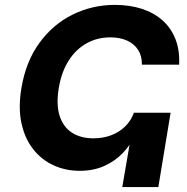

<svg xmlns="http://www.w3.org/2000/svg" viewBox="-20 -758 757 778"><path d="M303 -65.8Q246 -65.8 197.2 -88.1Q148.4 -110.4 114.4 -153.5Q80.4 -196.7 66.9 -259.1Q53.4 -321.5 66.9 -402Q85 -509.4 140 -584.6Q195 -659.8 274.7 -699Q354.4 -738.2 445.4 -738.2Q505.3 -738.2 554.3 -722.4Q603.4 -706.5 638.3 -675.6Q673.3 -644.6 690.9 -599.6Q708.6 -554.6 705.9 -496H554.9Q555.6 -530.8 539.8 -555.5Q524.1 -580.3 495.2 -593.4Q466.4 -606.6 427 -606.6Q374.2 -606.6 330.9 -582.5Q287.6 -558.5 258.5 -512.8Q229.4 -467.2 218.3 -402.2Q207 -335 221.4 -289.4Q235.8 -243.8 271.3 -220.6Q306.7 -197.5 358.8 -197.5Q396.9 -197.5 429.5 -209.6Q462.2 -221.6 486.4 -244.9Q510.5 -268.1 522.7 -301.3H556.1Q548.5 -254.5 528.5 -212.2Q508.4 -169.8 476.6 -136.9Q444.8 -104 401.2 -84.9Q357.7 -65.8 303 -65.8ZM475.5 0 527.3 -301.3H671.3L621.6 0Z"/></svg>

Font: Adwaita Sans
Style: Italic
Weight: 400
Italic angle: -9.39999°
Designer: Rasmus Andersson
Foundry: rsms
Version: Version 4.001;git-9221beed3